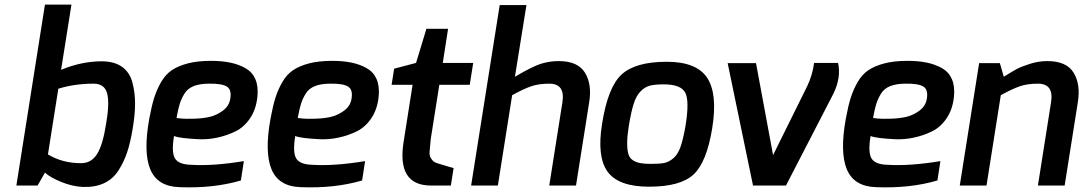

<svg xmlns="http://www.w3.org/2000/svg" viewBox="-20 -805 4700 833"><path d="M188 -135Q251 -97 332 -97Q376 -97 401 -136.5Q426 -176 440 -266Q456 -356 445 -399Q434 -442 386 -442Q303 -442 233 -420ZM51 0 175 -785H290L245 -502Q334 -539 421 -539Q476 -539 509.5 -515Q543 -491 554.5 -447Q566 -403 566 -356Q566 -309 556 -249Q546 -188 532 -145.5Q518 -103 494 -65.5Q470 -28 431 -10Q392 8 339 6Q294 4 246 -15.5Q198 -35 175 -56L143 0Z M746 -293Q755 -292 769.5 -290.5Q784 -289 822 -290Q860 -291 890 -298Q920 -305 947 -325Q974 -345 979 -376Q986 -416 964 -429.5Q942 -443 887 -442Q847 -442 820.5 -431.5Q794 -421 780.5 -399Q767 -377 760.5 -356.5Q754 -336 748 -305Q747 -297 746 -293ZM628 -292Q638 -346 649 -381Q660 -416 679 -449Q698 -482 725.5 -500.5Q753 -519 795 -530Q837 -541 895 -541Q942 -541 978.5 -533.5Q1015 -526 1044.5 -509.5Q1074 -493 1087.5 -462.5Q1101 -432 1097 -388Q1092 -333 1066 -293.5Q1040 -254 1002.5 -235.5Q965 -217 923 -208Q881 -199 841 -201Q801 -203 773.5 -206.5Q746 -210 735 -215Q723 -143 739.5 -117Q756 -91 810 -90Q904 -84 1038 -106L1025 -22Q906 13 758 7Q663 4 632 -70.5Q601 -145 628 -292Z M1272 -293Q1281 -292 1295.5 -290.5Q1310 -289 1348 -290Q1386 -291 1416 -298Q1446 -305 1473 -325Q1500 -345 1505 -376Q1512 -416 1490 -429.5Q1468 -443 1413 -442Q1373 -442 1346.5 -431.5Q1320 -421 1306.5 -399Q1293 -377 1286.5 -356.5Q1280 -336 1274 -305Q1273 -297 1272 -293ZM1154 -292Q1164 -346 1175 -381Q1186 -416 1205 -449Q1224 -482 1251.5 -500.5Q1279 -519 1321 -530Q1363 -541 1421 -541Q1468 -541 1504.5 -533.5Q1541 -526 1570.5 -509.5Q1600 -493 1613.5 -462.5Q1627 -432 1623 -388Q1618 -333 1592 -293.5Q1566 -254 1528.5 -235.5Q1491 -217 1449 -208Q1407 -199 1367 -201Q1327 -203 1299.5 -206.5Q1272 -210 1261 -215Q1249 -143 1265.5 -117Q1282 -91 1336 -90Q1430 -84 1564 -106L1551 -22Q1432 13 1284 7Q1189 4 1158 -70.5Q1127 -145 1154 -292Z M1679 -437 1690 -507 1785 -532 1830 -680H1924L1901 -532H2033L2018 -437H1886L1849 -203Q1846 -169 1844 -150Q1842 -131 1849 -119.5Q1856 -108 1862.5 -103.5Q1869 -99 1883 -95Q1945 -76 1948 -76L1936 0H1850Q1701 0 1731 -189L1770 -437Z M2024 0 2148 -783H2264L2214 -472Q2292 -518 2329 -529Q2366 -540 2404 -540Q2487 -540 2518 -489.5Q2549 -439 2536 -360L2479 0H2363L2420 -361Q2433 -442 2363 -442Q2318 -442 2285.5 -431Q2253 -420 2202 -392L2140 0Z M2708 -258Q2701 -214 2701 -184Q2701 -154 2706.5 -136Q2712 -118 2727 -109Q2742 -100 2759.5 -97Q2777 -94 2805 -94Q2842 -94 2862 -98Q2882 -102 2901.5 -118.5Q2921 -135 2932.5 -168Q2944 -201 2954 -258Q2972 -369 2952.5 -404Q2933 -439 2860 -439Q2822 -439 2800 -433.5Q2778 -428 2759 -408.5Q2740 -389 2729 -354Q2718 -319 2708 -258ZM2592 -267Q2617 -427 2677 -482Q2737 -537 2873 -537Q3002 -537 3048 -467.5Q3094 -398 3070 -249Q3046 -101 2989 -48Q2932 5 2796 5Q2664 5 2616.5 -59.5Q2569 -124 2592 -267Z M3137 -531H3260L3334 -132L3482 -431Q3505 -479 3512 -532H3616Q3630 -469 3596 -399L3390 0H3247Z M3768 -293Q3777 -292 3791.5 -290.5Q3806 -289 3844 -290Q3882 -291 3912 -298Q3942 -305 3969 -325Q3996 -345 4001 -376Q4008 -416 3986 -429.5Q3964 -443 3909 -442Q3869 -442 3842.5 -431.5Q3816 -421 3802.5 -399Q3789 -377 3782.5 -356.5Q3776 -336 3770 -305Q3769 -297 3768 -293ZM3650 -292Q3660 -346 3671 -381Q3682 -416 3701 -449Q3720 -482 3747.5 -500.5Q3775 -519 3817 -530Q3859 -541 3917 -541Q3964 -541 4000.5 -533.5Q4037 -526 4066.5 -509.5Q4096 -493 4109.5 -462.5Q4123 -432 4119 -388Q4114 -333 4088 -293.5Q4062 -254 4024.5 -235.5Q3987 -217 3945 -208Q3903 -199 3863 -201Q3823 -203 3795.5 -206.5Q3768 -210 3757 -215Q3745 -143 3761.5 -117Q3778 -91 3832 -90Q3926 -84 4060 -106L4047 -22Q3928 13 3780 7Q3685 4 3654 -70.5Q3623 -145 3650 -292Z M4144 0 4228 -531H4318L4335 -472Q4375 -497 4393 -506.5Q4411 -516 4448.5 -528Q4486 -540 4524 -540Q4607 -540 4638 -489.5Q4669 -439 4656 -360L4599 0H4483L4540 -361Q4553 -442 4483 -442Q4438 -442 4405.5 -431Q4373 -420 4322 -392L4260 0Z"/></svg>

Font: Exo
Style: Demi Bold Italic
Weight: 600
Designer: Natanael Gama
Version: Version 1